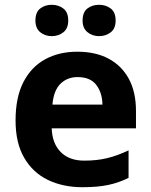

<svg xmlns="http://www.w3.org/2000/svg" viewBox="-20 -772 631 802"><path d="M303 -556Q379 -556 433.5 -527Q488 -498 518 -443Q548 -388 548 -308V-236H196Q198 -173 233.5 -137Q269 -101 332 -101Q385 -101 428 -111.5Q471 -122 517 -144V-29Q477 -9 432.5 0.5Q388 10 325 10Q243 10 180 -20.5Q117 -51 81 -113Q45 -175 45 -269Q45 -365 77.5 -428.5Q110 -492 168 -524Q226 -556 303 -556ZM304 -450Q261 -450 232.5 -422Q204 -394 199 -335H408Q407 -385 382 -417.5Q357 -450 304 -450ZM128 -686Q128 -721 148 -736.5Q168 -752 196 -752Q224 -752 244.5 -736.5Q265 -721 265 -686Q265 -653 244.5 -637Q224 -621 196 -621Q168 -621 148 -637.5Q128 -654 128 -686ZM325 -686Q325 -721 345 -736.5Q365 -752 394 -752Q422 -752 442.5 -736.5Q463 -721 463 -686Q463 -653 442.5 -637Q422 -621 394 -621Q366 -621 345.5 -637.5Q325 -654 325 -686Z"/></svg>

Font: Noto Sans Sora Sompeng
Style: Bold
Weight: 700
Designer: Monotype Design Team. David Williams.
Foundry: Monotype Imaging Inc.
Version: Version 2.101